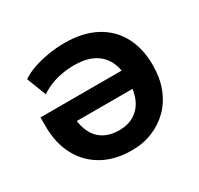

<svg xmlns="http://www.w3.org/2000/svg" viewBox="-153 -903 1140 1101"><g transform="rotate(-30 417.0 -352.5)"><path d="M423 11Q314 11 233 -34Q152 -79 107.5 -161.5Q63 -244 63 -357V-415H666V-293H180L229 -352Q229 -239 278 -182Q327 -125 419 -125Q505 -125 555.5 -182Q606 -239 606 -352Q606 -464 548 -521Q490 -578 380 -578Q337 -578 297.5 -571Q258 -564 223 -550Q188 -536 156 -515L106 -643Q139 -666 185.5 -682Q232 -698 286 -707Q340 -716 395 -716Q514 -716 598 -672Q682 -628 726.5 -546.5Q771 -465 771 -352Q771 -270 745.5 -203Q720 -136 673 -88.5Q626 -41 562.5 -15Q499 11 423 11Z"/></g></svg>

Font: Nunito Sans 8pt ExtraBold
Style: Regular
Weight: 800
Version: Version 3.101;gftools[0.9.27]